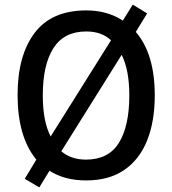

<svg xmlns="http://www.w3.org/2000/svg" viewBox="-20 -770 744 830"><path d="M649 -358Q649 -244 615.5 -161.5Q582 -79 516 -34.5Q450 10 353 10Q258 10 194 -32L150 40L87 3L137 -80Q96 -130 76 -200Q56 -270 56 -359Q56 -530 129.5 -627.5Q203 -725 353 -725Q400 -725 439.5 -713.5Q479 -702 511 -681L554 -750L616 -712L567 -632Q649 -537 649 -358ZM165 -358Q165 -245 199 -180L460 -596Q419 -634 353 -634Q257 -634 211 -562Q165 -490 165 -358ZM539 -358Q539 -467 506 -533L245 -116Q287 -80 352 -80Q449 -80 494 -152.5Q539 -225 539 -358Z"/></svg>

Font: Noto Sans Malayalam SemiCondensed Medium
Style: Regular
Weight: 500
Width: 4
Designer: Jelle Bosma - Monotype Design Team
Foundry: Monotype Imaging Inc.
Version: Version 2.104; ttfautohint (v1.8.4.7-5d5b)